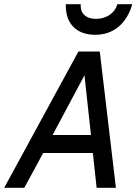

<svg xmlns="http://www.w3.org/2000/svg" viewBox="-47 -896 651 916"><path d="M-27 0 327 -650H429L506 0H414L396 -166H159L69 0ZM204 -252H387L356 -537ZM407 -730Q342 -730 304.5 -766.5Q267 -803 267 -869V-876H338V-867Q338 -839 357.5 -822.5Q377 -806 411 -806Q448 -806 476 -825Q504 -844 513 -876H584Q564 -806 518 -768Q472 -730 407 -730Z"/></svg>

Font: Sometype Mono Medium
Style: Italic
Weight: 500
Italic angle: -12°
Monospace: yes
Designer: Ryoichi Tsunekawa
Foundry: Dharma Type
Version: Version 1.000; ttfautohint (v1.8.3)